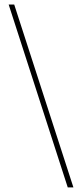

<svg xmlns="http://www.w3.org/2000/svg" viewBox="-20 -772 355 844"><path d="M302.7 51.8H277.8L18.1 -752H42.5Z"/></svg>

Font: Imbue
Style: Regular
Weight: 400
Designer: Tyler Finck
Foundry: Etcetera Type Company
Version: Version 0.910